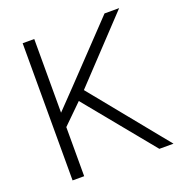

<svg xmlns="http://www.w3.org/2000/svg" viewBox="-128 -823 887 935"><g transform="rotate(-20 315.5 -355.5)"><path d="M540 0 251 -353 150.4 -254.4V0H90.3V-710.9H150.4V-329.1L247.1 -429.7L514.6 -710.9H590.3L292.5 -394.5L613.3 0Z"/></g></svg>

Font: Vazirmatn RD FD ExtraLight
Style: Regular
Weight: 200
Designer: Saber Rastikerdar
Foundry: Saber Rastikerdar
Version: Version 33.003